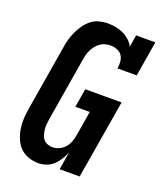

<svg xmlns="http://www.w3.org/2000/svg" viewBox="-139 -832 780 929"><g transform="rotate(20 251.0 -367.5)"><path d="M169 8Q142 8 117 -1Q92 -10 74.5 -28Q57 -46 47 -70Q37 -94 33 -120Q29 -146 30.5 -173Q32 -200 37 -228L91 -552Q94 -575 99.5 -596.5Q105 -618 114.5 -639.5Q124 -661 137.5 -681Q151 -701 169.5 -716Q188 -731 210.5 -737Q233 -743 255 -743Q277 -743 297.5 -739Q318 -735 336 -726.5Q354 -718 369 -704.5Q384 -691 393 -673L403 -735H502L472 -554H373Q376 -572 374.5 -589.5Q373 -607 364 -620.5Q355 -634 338.5 -640.5Q322 -647 305 -647Q292 -647 278 -643.5Q264 -640 252.5 -632Q241 -624 232 -613Q223 -602 216.5 -589Q210 -576 206.5 -563Q203 -550 201 -537L147 -212Q145 -198 143.5 -184Q142 -170 143.5 -157Q145 -144 148.5 -131Q152 -118 160 -108Q168 -98 180.5 -93Q193 -88 207 -88Q224 -88 241 -95.5Q258 -103 270 -117Q282 -131 288.5 -148Q295 -165 298 -183L319 -310H245L261 -406H448L380 0H277L292 -92Q284 -72 272.5 -53.5Q261 -35 245.5 -20.5Q230 -6 209.5 1Q189 8 169 8Z"/></g></svg>

Font: Iosevka Slab Oblique
Style: Bold
Weight: 700
Italic angle: -9°
Monospace: yes
Designer: Belleve Invis
Foundry: Belleve Invis
Version: Version 11.1.1; ttfautohint (v1.8.3)